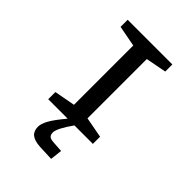

<svg xmlns="http://www.w3.org/2000/svg" viewBox="-253 -770 1119 1119"><g transform="rotate(45 307.0 -210.5)"><path d="M123 -59.1 252 -83V-571.8L123 -596.2V-654.8H491.2V-596.2L363.8 -571.8V-83L491.2 -59.1V0H338.9Q278.8 84.5 278.8 118.2Q278.8 136.7 288.3 145.5Q297.9 154.3 323.2 155.8L389.2 160.2L380.9 233.9L286.1 230Q237.3 227.1 215.6 209Q193.8 190.9 193.8 155.8Q193.8 131.3 212.6 96.7Q231.4 62 283.2 0H123Z"/></g></svg>

Font: IntelOne Mono Medium
Style: Regular
Weight: 500
Designer: Fred Shallcrass
Foundry: Frere-Jones Type LLC
Version: Version 1.200;hotconv 1.1.0;makeotfexe 2.6.0;FJTRelease1.2